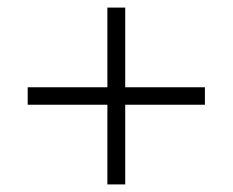

<svg xmlns="http://www.w3.org/2000/svg" viewBox="-20 -606 613 506"><path d="M310 -376H520V-330H310V-120H263V-330H53V-376H263V-586H310Z"/></svg>

Font: Noto Sans Hebrew Thin Light
Style: Regular
Weight: 300
Version: Version 3.001